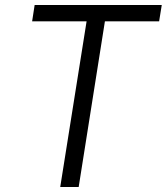

<svg xmlns="http://www.w3.org/2000/svg" viewBox="-20 -745 664 765"><path d="M325 -660H108L118 -725H624.5L614 -660H398L293.5 0H220Z"/></svg>

Font: JuliaMono Light
Style: Italic
Weight: 300
Italic angle: -9°
Monospace: yes
Designer: cormullion
Foundry: corm
Version: Version 0.054; ttfautohint (v1.8.4)